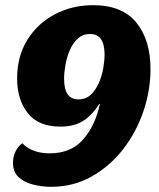

<svg xmlns="http://www.w3.org/2000/svg" viewBox="-20 -700 612 740"><path d="M177 20Q142 20 108 11.5Q74 3 52 -17Q30 -37 30 -73Q30 -94 39 -114.5Q48 -135 66 -148Q86 -127 113 -118Q140 -109 171 -109Q254 -109 300.5 -162.5Q347 -216 365 -299L363 -300Q335 -256 300.5 -234Q266 -212 213 -212Q128 -212 87 -264Q46 -316 46 -398Q46 -483 85.5 -546.5Q125 -610 191.5 -645Q258 -680 339 -680Q451 -680 505.5 -613Q560 -546 560 -434Q560 -350 532 -269Q504 -188 453 -123Q402 -58 332 -19Q262 20 177 20ZM282 -317Q311 -317 330 -335Q349 -353 361 -380.5Q373 -408 378 -437.5Q383 -467 383 -490Q383 -569 327 -569Q299 -569 279.5 -551Q260 -533 248.5 -505.5Q237 -478 232 -448.5Q227 -419 227 -396Q227 -317 282 -317Z"/></svg>

Font: Sansita Swashed ExtraBold
Style: Regular
Weight: 800
Designer: Pablo Cosgaya
Foundry: Omnibus-Type
Version: Version 1.003; ttfautohint (v1.8.3)